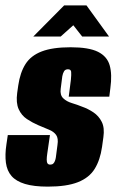

<svg xmlns="http://www.w3.org/2000/svg" viewBox="-27 -681 434 715"><path d="M151 14Q99 14 66 4Q33 -6 16 -25.5Q-1 -45 -5 -75Q-9 -105 -3 -144L2 -178H159L149 -109Q147 -96 147 -86.5Q147 -77 150 -72.5Q153 -68 160 -68Q167 -68 171 -71.5Q175 -75 177.5 -81.5Q180 -88 181 -95L187 -141Q191 -166 182 -178.5Q173 -191 155.5 -198Q138 -205 115 -215Q94 -224 73.5 -237.5Q53 -251 42.5 -274.5Q32 -298 37 -335L41 -363Q48 -411 68 -442.5Q88 -474 128.5 -489.5Q169 -505 236 -505Q304 -505 338 -488Q372 -471 381.5 -437.5Q391 -404 384 -353L380 -321H229L237 -384Q239 -404 238 -413.5Q237 -423 226 -423Q216 -423 211.5 -415.5Q207 -408 205 -397L199 -350Q196 -327 208.5 -315Q221 -303 241 -297Q261 -291 278 -284Q301 -276 321 -262.5Q341 -249 352 -227Q363 -205 358 -170L353 -134Q346 -85 325.5 -52Q305 -19 263 -2.5Q221 14 151 14ZM97 -545 212 -661H295L379 -545H279L246 -587L199 -545Z"/></svg>

Font: Alumni Sans Thin Black
Style: Italic
Weight: 900
Italic angle: -8°
Version: Version 1.016